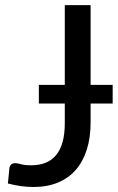

<svg xmlns="http://www.w3.org/2000/svg" viewBox="-20 -738 472 766"><path d="M238.5 -399.5V-717.5H341.5V-399.5H429.5V-325H341.5V-249.5Q341.5 -189.5 326.5 -141.8Q311.5 -94 282.8 -60.8Q254 -27.5 211.5 -9.8Q169 8 114 8Q64.5 8 11.5 -6L17.5 -67Q18.5 -75.5 24 -81.2Q29.5 -87 40.5 -87Q49.5 -87 64.2 -82.8Q79 -78.5 103.5 -78.5Q135.5 -78.5 160.8 -88.2Q186 -98 203.2 -118.5Q220.5 -139 229.5 -170.8Q238.5 -202.5 238.5 -247V-325H135V-399.5Z"/></svg>

Font: Lato Medium
Style: Regular
Weight: 500
Designer: Lukasz Dziedzic
Foundry: tyPoland Lukasz Dziedzic
Version: Version 2.006; 2014-01-15